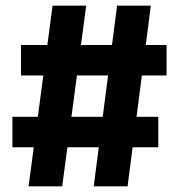

<svg xmlns="http://www.w3.org/2000/svg" viewBox="-20 -659 633 679"><path d="M200 0H81.1L165.9 -639H284.8ZM539.7 -138.3H23.9V-246H539.7ZM431.2 0H311.5L394 -639H513.4ZM569.1 -392.1H54.2V-499.8H569.1Z"/></svg>

Font: Anek Kannada Medium
Style: Regular
Weight: 500
Designer: Vaishnavi Murthy, Maithili Shingre (Kannada) & Yesha Goshar (Latin)
Foundry: Ek Type
Version: Version 1.003